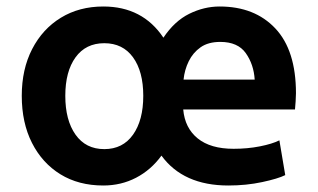

<svg xmlns="http://www.w3.org/2000/svg" viewBox="-20 -558 979 591"><path d="M298 13Q222 13 166 -21.5Q110 -56 78.5 -118Q47 -180 47 -263Q47 -345 79 -407Q111 -469 167.5 -503.5Q224 -538 298 -538Q419 -538 483 -442Q517 -493 562.5 -515.5Q608 -538 656 -538Q764 -538 827.5 -470.5Q891 -403 891 -271Q891 -260 890 -246Q889 -232 888 -221H544Q549 -164 588.5 -132Q628 -100 699 -100Q742 -100 780 -107.5Q818 -115 840 -126L858 -19Q836 -8 787 2.5Q738 13 683 13Q544 13 477 -79Q445 -35 399 -11Q353 13 298 13ZM545 -313H764Q761 -360 736.5 -394.5Q712 -429 658 -429Q621 -429 597.5 -412.5Q574 -396 561 -369.5Q548 -343 545 -313ZM301 -99Q358 -99 389.5 -143.5Q421 -188 421 -263Q421 -338 389.5 -381.5Q358 -425 301 -425Q244 -425 212.5 -381.5Q181 -338 181 -263Q181 -188 212.5 -143.5Q244 -99 301 -99Z"/></svg>

Font: Ubuntu Sans
Style: Bold
Weight: 700
Designer: Dalton Maag Ltd
Foundry: Dalton Maag Ltd
Version: Version 1.006; ttfautohint (v1.8.4.7-5d5b)